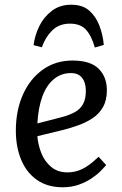

<svg xmlns="http://www.w3.org/2000/svg" viewBox="-20 -778 517 812"><path d="M287 -522Q362 -522 397 -487.5Q432 -453 432 -396Q432 -354 415.5 -325Q399 -296 371.5 -278Q344 -260 312 -248.5Q280 -237 249 -229L138 -202Q141 -165 155 -130Q169 -95 196.5 -72Q224 -49 265 -49Q288 -49 308.5 -55.5Q329 -62 350.5 -76.5Q372 -91 397 -115L429 -80Q420 -69 404.5 -53.5Q389 -38 365.5 -22.5Q342 -7 312 3.5Q282 14 245 14Q181 14 136.5 -17Q92 -48 69.5 -102.5Q47 -157 47 -225Q47 -311 77 -378Q107 -445 161 -483.5Q215 -522 287 -522ZM343 -393Q343 -414 337 -431Q331 -448 317 -458.5Q303 -469 280 -469Q239 -469 208 -443.5Q177 -418 159.5 -371Q142 -324 138 -256L239 -282Q274 -291 297 -304Q320 -317 331.5 -338.5Q343 -360 343 -393ZM281 -758Q329 -758 357 -733.5Q385 -709 400 -670.5Q415 -632 419 -588L381 -577Q367 -627 343.5 -652.5Q320 -678 276 -678Q230 -678 201 -649.5Q172 -621 157 -578L122 -587Q127 -628 146 -667Q165 -706 199 -732Q233 -758 281 -758Z"/></svg>

Font: Literata 18pt
Style: Italic
Weight: 400
Italic angle: -2°
Designer: Latin by Veronika Burian and Jose Scaglione. Greek by Irene Vlachou. Cyrillic by Vera Evstafieva
Foundry: TypeTogether
Version: Version 3.103;gftools[0.9.29]